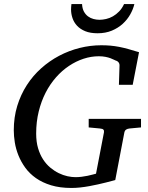

<svg xmlns="http://www.w3.org/2000/svg" viewBox="-20 -910 728 946"><path d="M618.2 -276.9Q608.4 -275.9 601.8 -271.7Q595.2 -267.6 592.8 -257.8L547.9 -22.9Q543 -21.5 530.8 -18.3Q518.6 -15.1 501.5 -10.7Q484.4 -6.3 463.6 -1.7Q442.9 2.9 420.4 7.1Q397.9 11.2 375.2 13.7Q352.5 16.1 332 16.1Q274.9 16.1 231.7 2.9Q188.5 -10.3 157 -32.5Q125.5 -54.7 104.5 -83.7Q83.5 -112.8 70.8 -144.5Q58.1 -176.3 53 -208Q47.9 -239.7 47.9 -268.1Q47.9 -332 64.9 -387.9Q82 -443.8 112.1 -490.5Q142.1 -537.1 182.9 -573.5Q223.6 -609.9 271.7 -635.3Q319.8 -660.6 372.6 -673.8Q425.3 -687 479 -687Q503.4 -687 524.7 -685.1Q545.9 -683.1 567.4 -679Q588.9 -674.8 612.5 -668.2Q636.2 -661.6 665 -652.8L633.8 -492.2H565.9L568.8 -584Q569.8 -595.2 564.5 -602.3Q559.1 -609.4 549.8 -611.8Q547.9 -612.3 541.5 -615.7Q535.2 -619.1 524.7 -623Q514.2 -627 499.5 -629.9Q484.9 -632.8 466.8 -632.8Q429.2 -632.8 391.8 -620.6Q354.5 -608.4 320.1 -585.4Q285.6 -562.5 256.1 -529.1Q226.6 -495.6 204.8 -453.4Q183.1 -411.1 170.7 -360.4Q158.2 -309.6 158.2 -252Q158.2 -211.4 167.5 -179.9Q176.8 -148.4 192.4 -124.5Q208 -100.6 228 -84Q248 -67.4 269.5 -56.9Q291 -46.4 312.5 -41.7Q334 -37.1 352.1 -37.1Q367.2 -37.1 382.6 -39.1Q397.9 -41 411.6 -43.9Q425.3 -46.9 436.3 -49.8Q447.3 -52.7 453.1 -54.2L492.2 -257.8Q493.7 -266.1 489.7 -271Q485.8 -275.9 472.2 -276.9L417 -282.2V-324.2H674.8V-282.2ZM642.1 -890.1Q636.2 -864.7 621.8 -839.1Q607.4 -813.5 584.7 -792.7Q562 -772 531 -759Q500 -746.1 460.4 -746.1Q424.8 -746.1 399.9 -756.3Q375 -766.6 359.6 -783.2Q344.2 -799.8 337.2 -820.8Q330.1 -841.8 330.1 -863.3Q330.1 -869.1 330.6 -876Q331.1 -882.8 332 -890.1H384.3Q385.3 -868.2 393.3 -853.3Q401.4 -838.4 413.6 -829.3Q425.8 -820.3 440.7 -816.4Q455.6 -812.5 470.2 -812.5Q485.4 -812.5 502.7 -816.4Q520 -820.3 536.4 -829.6Q552.7 -838.9 567.1 -853.8Q581.5 -868.7 591.3 -890.1Z"/></svg>

Font: Charis SIL Viet
Style: Italic
Weight: 400
Italic angle: -11°
Foundry: SIL International
Version: Version 5.000